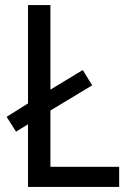

<svg xmlns="http://www.w3.org/2000/svg" viewBox="-20 -734 511 754"><path d="M90 0H448V-79H178V-300L342 -399L305 -459L178 -382V-714H90V-328L6 -275L43 -217L90 -246Z"/></svg>

Font: Noto Sans Lao SemiCondensed
Style: Regular
Weight: 400
Width: 4
Designer: Monotype Design Team
Foundry: Monotype Imaging Inc.
Version: Version 2.003